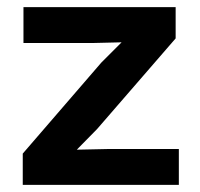

<svg xmlns="http://www.w3.org/2000/svg" viewBox="-20 -520 562 540"><path d="M44 -88 265 -344 322 -401 239 -399H46V-500H474V-412L253 -157L196 -99L288 -101H483V0H44Z"/></svg>

Font: Work Sans SemiBold
Style: Regular
Weight: 600
Designer: Wei Huang
Foundry: Wei Huang
Version: Version 1.500